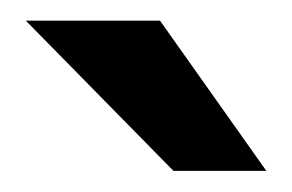

<svg xmlns="http://www.w3.org/2000/svg" viewBox="-20 -743 283 186"><path d="M135 -723H5L148 -577.5H238Z"/></svg>

Font: Public Sans SemiBold
Style: Regular
Weight: 600
Designer: The Public Sans Project Authors: Dan O. Williams and USWDS (Libre Franklin designed by Pablo Impallari and Rodrigo Fuenz
Version: Version 1.007